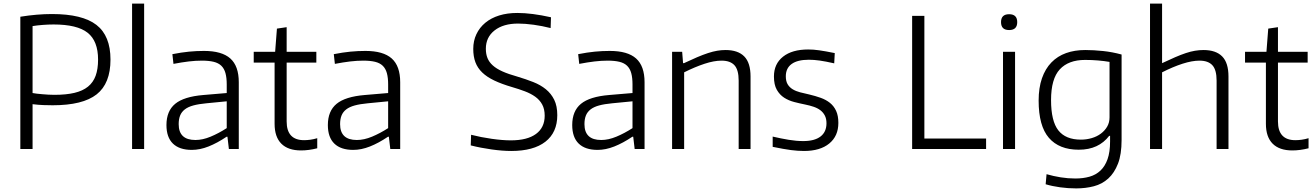

<svg xmlns="http://www.w3.org/2000/svg" viewBox="-20 -828 7309 1067"><path d="M93 -735Q186 -750 269 -750Q438 -750 516 -689.5Q594 -629 594 -497Q594 -364 517 -303.5Q440 -243 273 -243Q249 -243 221.5 -244Q194 -245 161 -249V0H93ZM282 -301Q348 -301 394 -312Q440 -323 469 -346.5Q498 -370 511.5 -407Q525 -444 525 -497Q525 -600 467 -646Q409 -692 278 -692Q249 -692 217 -689.5Q185 -687 161 -683V-311Q170 -309 184 -307.5Q198 -306 214.5 -304.5Q231 -303 248.5 -302Q266 -301 282 -301Z M714 -808H781V0H714Z M1046 5Q977 5 941 -30Q905 -65 905 -133Q905 -211 953.5 -251Q1002 -291 1110 -300L1240 -311V-359Q1240 -396 1233 -421.5Q1226 -447 1210 -462.5Q1194 -478 1167.5 -484.5Q1141 -491 1102 -491Q1067 -491 1029 -486.5Q991 -482 944 -473L938 -527Q989 -537 1030.5 -541Q1072 -545 1114 -545Q1213 -545 1260 -503Q1307 -461 1307 -371V0H1252L1244 -68H1239Q1187 -33 1139 -14Q1091 5 1046 5ZM1066 -50Q1106 -50 1150.5 -68.5Q1195 -87 1240 -116V-265L1127 -254Q1084 -250 1054.5 -242Q1025 -234 1007 -220Q989 -206 981 -186Q973 -166 973 -138Q973 -50 1066 -50Z M1653 8Q1581 8 1543.5 -29.5Q1506 -67 1506 -140V-480H1390V-540H1509L1519 -669L1573 -677V-540H1738V-480H1573V-153Q1573 -49 1670 -49Q1686 -49 1704.5 -51.5Q1723 -54 1743 -60V-4Q1696 8 1653 8Z M1943 5Q1874 5 1838 -30Q1802 -65 1802 -133Q1802 -211 1850.5 -251Q1899 -291 2007 -300L2137 -311V-359Q2137 -396 2130 -421.5Q2123 -447 2107 -462.5Q2091 -478 2064.5 -484.5Q2038 -491 1999 -491Q1964 -491 1926 -486.5Q1888 -482 1841 -473L1835 -527Q1886 -537 1927.5 -541Q1969 -545 2011 -545Q2110 -545 2157 -503Q2204 -461 2204 -371V0H2149L2141 -68H2136Q2084 -33 2036 -14Q1988 5 1943 5ZM1963 -50Q2003 -50 2047.5 -68.5Q2092 -87 2137 -116V-265L2024 -254Q1981 -250 1951.5 -242Q1922 -234 1904 -220Q1886 -206 1878 -186Q1870 -166 1870 -138Q1870 -50 1963 -50Z M2821 11Q2773 11 2712 2.5Q2651 -6 2596 -20L2598 -79Q2653 -65 2713 -56.5Q2773 -48 2819 -48Q2910 -48 2958.5 -83.5Q3007 -119 3007 -185Q3007 -222 2993 -247.5Q2979 -273 2954.5 -290.5Q2930 -308 2897 -320.5Q2864 -333 2826 -344Q2768 -361 2727 -380.5Q2686 -400 2660 -425Q2634 -450 2622 -482Q2610 -514 2610 -556Q2610 -601 2627.5 -638Q2645 -675 2677 -701.5Q2709 -728 2754 -742Q2799 -756 2855 -756Q2935 -756 3042 -732L3040 -672Q2993 -684 2945.5 -690.5Q2898 -697 2859 -697Q2777 -697 2728.5 -659Q2680 -621 2680 -557Q2680 -528 2689 -505.5Q2698 -483 2718.5 -464.5Q2739 -446 2772.5 -431Q2806 -416 2856 -402Q2903 -388 2943.5 -372Q2984 -356 3013.5 -332Q3043 -308 3060 -273.5Q3077 -239 3077 -188Q3077 -92 3011 -40.5Q2945 11 2821 11Z M3301 5Q3232 5 3196 -30Q3160 -65 3160 -133Q3160 -211 3208.5 -251Q3257 -291 3365 -300L3495 -311V-359Q3495 -396 3488 -421.5Q3481 -447 3465 -462.5Q3449 -478 3422.5 -484.5Q3396 -491 3357 -491Q3322 -491 3284 -486.5Q3246 -482 3199 -473L3193 -527Q3244 -537 3285.5 -541Q3327 -545 3369 -545Q3468 -545 3515 -503Q3562 -461 3562 -371V0H3507L3499 -68H3494Q3442 -33 3394 -14Q3346 5 3301 5ZM3321 -50Q3361 -50 3405.5 -68.5Q3450 -87 3495 -116V-265L3382 -254Q3339 -250 3309.5 -242Q3280 -234 3262 -220Q3244 -206 3236 -186Q3228 -166 3228 -138Q3228 -50 3321 -50Z M3715 -540H3771L3776 -477H3781Q3821 -496 3854 -510Q3887 -524 3914.5 -533Q3942 -542 3965.5 -546Q3989 -550 4012 -550Q4081 -550 4116 -514.5Q4151 -479 4151 -403V0H4085V-380Q4085 -440 4061.5 -465.5Q4038 -491 3990 -491Q3948 -491 3895 -473.5Q3842 -456 3782 -426V0H3715Z M4448 11Q4414 11 4375.5 6Q4337 1 4274 -12V-69Q4321 -58 4363.5 -51Q4406 -44 4444 -44Q4507 -44 4540 -69.5Q4573 -95 4573 -143Q4573 -168 4564 -185.5Q4555 -203 4539.5 -215Q4524 -227 4502 -234.5Q4480 -242 4455 -247Q4425 -253 4394 -261Q4363 -269 4338 -285Q4313 -301 4297 -329Q4281 -357 4281 -403Q4281 -473 4331.5 -513Q4382 -553 4471 -553Q4486 -553 4500.5 -552Q4515 -551 4532 -548.5Q4549 -546 4569.5 -542.5Q4590 -539 4619 -533L4616 -476Q4567 -487 4535 -491.5Q4503 -496 4475 -496Q4412 -496 4379.5 -472.5Q4347 -449 4347 -404Q4347 -377 4357 -360Q4367 -343 4385 -332Q4403 -321 4426.5 -315Q4450 -309 4477 -303Q4511 -295 4540.5 -284.5Q4570 -274 4592 -256.5Q4614 -239 4626.5 -212Q4639 -185 4639 -145Q4639 -72 4588.5 -30.5Q4538 11 4448 11Z M5049 -740H5117V-58H5460V0H5049Z M5588 -661Q5543 -661 5543 -705Q5543 -749 5588 -749Q5633 -749 5633 -705Q5633 -661 5588 -661ZM5554 -540H5621V0H5554Z M5961 219Q5916 219 5872 213Q5828 207 5791 196L5796 140Q5834 151 5874.5 157.5Q5915 164 5956 164Q5999 164 6034.5 154Q6070 144 6095.5 120Q6121 96 6135 56.5Q6149 17 6149 -42V-73H6144Q6115 -35 6073 -15.5Q6031 4 5975 4Q5866 4 5809 -62Q5752 -128 5752 -269Q5752 -340 5770.5 -393Q5789 -446 5823 -481Q5857 -516 5904.5 -533Q5952 -550 6011 -550Q6058 -550 6110 -544.5Q6162 -539 6213 -525V-50Q6213 30 6193 81.5Q6173 133 6139 164Q6105 195 6059 207Q6013 219 5961 219ZM5987 -52Q6018 -52 6047 -60.5Q6076 -69 6098 -85.5Q6120 -102 6133 -124.5Q6146 -147 6146 -176V-484Q6117 -489 6082.5 -492Q6048 -495 6010 -495Q5918 -495 5869.5 -442.5Q5821 -390 5821 -272Q5821 -155 5861.5 -103.5Q5902 -52 5987 -52Z M6371 -808H6438V-477Q6478 -496 6510.5 -510Q6543 -524 6570 -533Q6597 -542 6621 -546Q6645 -550 6668 -550Q6737 -550 6772 -514.5Q6807 -479 6807 -403V0H6741V-380Q6741 -440 6717.5 -465.5Q6694 -491 6646 -491Q6605 -491 6552 -474Q6499 -457 6438 -426V0H6371Z M7162 8Q7090 8 7052.5 -29.5Q7015 -67 7015 -140V-480H6899V-540H7018L7028 -669L7082 -677V-540H7247V-480H7082V-153Q7082 -49 7179 -49Q7195 -49 7213.5 -51.5Q7232 -54 7252 -60V-4Q7205 8 7162 8Z"/></svg>

Font: Plata Sans Light
Style: Regular
Weight: 300
Designer: Pablo Impallari, Andres Torresi, & Cristiano Sobral
Foundry: Pablo Impallari, Andres Torresi, & Cristiano Sobral
Version: Version 1.00;December 28, 2019;FontCreator 12.0.0.2547 64-bi